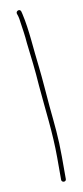

<svg xmlns="http://www.w3.org/2000/svg" viewBox="-89 -687 365 847"><g transform="rotate(-10 93.0 -264.0)"><path d="M126 126C132 126 136 122 136 116V16C136 -71 129 -128 121 -212C116 -267 111 -342 105 -392C95 -471 91 -561 74 -634L71 -646C67 -660 47 -653 50 -640L54 -628C56 -621 58 -611 59 -600C63 -573 69 -536 71 -505C79 -437 86 -385 91 -310C100 -202 115 -95 115 16V116C115 122 120 126 126 126Z"/></g></svg>

Font: Electronic
Style: Thn
Weight: 100
Version: Version 1.011